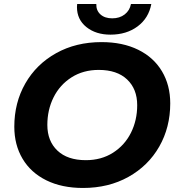

<svg xmlns="http://www.w3.org/2000/svg" viewBox="-20 -921 884 953"><path d="M51 -292Q51 -411 105.5 -506.5Q160 -602 258.5 -657Q357 -712 484 -712Q589 -712 666 -674Q743 -636 784 -567Q825 -498 825 -408Q825 -289 770.5 -193.5Q716 -98 617.5 -43Q519 12 392 12Q287 12 210 -26Q133 -64 92 -133Q51 -202 51 -292ZM661 -399Q661 -479 611 -526.5Q561 -574 470 -574Q393 -574 335 -537Q277 -500 246 -438Q215 -376 215 -301Q215 -221 265 -173.5Q315 -126 406 -126Q483 -126 541 -163Q599 -200 630 -262Q661 -324 661 -399ZM362 -886Q362 -896 363 -901H458Q457 -869 478.5 -849.5Q500 -830 537 -830Q574 -830 599 -849.5Q624 -869 630 -901H731Q718 -831 663 -790Q608 -749 528 -749Q456 -749 409 -786.5Q362 -824 362 -886Z"/></svg>

Font: Montserrat Alternates
Style: Bold Italic
Weight: 700
Italic angle: -11.3°
Designer: Julieta Ulanovsky
Foundry: Julieta Ulanovsky
Version: Version 7.200